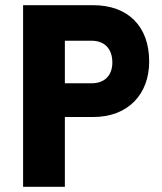

<svg xmlns="http://www.w3.org/2000/svg" viewBox="-20 -720 625 740"><path d="M69 0H230V-269H339C473 -269 555 -356 555 -483C555 -619 473 -700 339 -700H69ZM333 -399H230V-563H333C383 -563 413 -532 413 -479C413 -429 383 -399 333 -399Z"/></svg>

Font: Finlandica
Style: Bold
Weight: 700
Designer: Niklas Ekholm, Juho Hiilivirta, Jaakko Suomalainen
Foundry: Helsinki Type Studio
Version: Version 2.000;Glyphs 3.2 (3202)